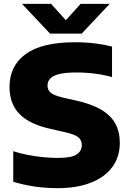

<svg xmlns="http://www.w3.org/2000/svg" viewBox="-20 -970 674 1000"><path d="M280 10Q215.5 10 157 1Q98.5 -8 49 -23.5V-182.5Q82 -171.5 122.8 -163.5Q163.5 -155.5 204.5 -151.5Q245.5 -147.5 280.5 -147.5Q352.5 -147.5 379.2 -165.5Q406 -183.5 406 -214.5Q406 -241 386.8 -256Q367.5 -271 310 -283.5L246 -298Q134 -322.5 81.8 -376Q29.5 -429.5 29.5 -516.5Q29.5 -627.5 114.2 -688.8Q199 -750 370 -750Q427 -750 476.5 -743.8Q526 -737.5 563.5 -727.5V-568.5Q526.5 -579.5 477.5 -586Q428.5 -592.5 379 -592.5Q320.5 -592.5 287.5 -584Q254.5 -575.5 241 -560.2Q227.5 -545 227.5 -525Q227.5 -501 244 -487Q260.5 -473 309 -461.5L373 -447Q455.5 -429 506.2 -399.2Q557 -369.5 580.5 -326.5Q604 -283.5 604 -226Q604 -153 565.2 -100.2Q526.5 -47.5 453.8 -18.8Q381 10 280 10ZM240.5 -795 94.5 -950H246L338.5 -847.5H307.5L400 -950H551.5L405.5 -795Z"/></svg>

Font: Encode Sans SemiExpanded ExtraBold
Style: Regular
Weight: 800
Width: 6
Designer: Multiple Designers
Foundry: Impallari Type
Version: Version 3.002